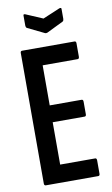

<svg xmlns="http://www.w3.org/2000/svg" viewBox="-92 -873 538 920"><g transform="rotate(-10 177.0 -412.5)"><path d="M55 0Q46 0 46 -10V-645Q46 -655 54 -655H309Q317 -655 317 -645V-580Q317 -569 309 -569H139V-374H294Q302 -374 302 -363V-302Q302 -292 294 -292H139V-86H309Q317 -86 317 -75V-10Q317 0 309 0ZM177 -719 95 -759Q90 -763 90 -771V-820Q90 -828 100 -824L182 -789L265 -824Q275 -827 275 -820V-771Q275 -763 270 -759L188 -719Q182 -717 177 -719Z"/></g></svg>

Font: Sofia Sans Extra Condensed SemiBold
Style: Regular
Weight: 600
Designer: Botio Nikoltchev, Ani Petrova
Foundry: lettersoup
Version: Version 4.101